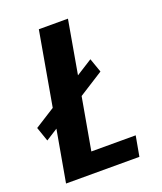

<svg xmlns="http://www.w3.org/2000/svg" viewBox="-143 -758 707 840"><g transform="rotate(-20 210.0 -337.5)"><path d="M6.5 -205 -16.5 -271.5 77.5 -331 138 -675H273.5L230 -427L305 -474.5L328 -409L214 -336.5L171 -94H377.5L360.5 0H19L61.5 -240Z"/></g></svg>

Font: Anybody SemiBold
Style: Italic
Weight: 600
Italic angle: -10°
Designer: Tyler Finck
Foundry: Etcetera Type Company
Version: Version 1.010; ttfautohint (v1.8.3) -l 8 -r 50 -G 200 -x 14 